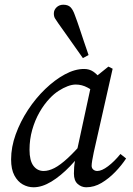

<svg xmlns="http://www.w3.org/2000/svg" viewBox="-20 -780 562 813"><path d="M122 13Q98 13 76.5 1Q55 -11 41 -37Q27 -63 27 -105Q27 -157 46.5 -211Q66 -265 98.5 -314.5Q131 -364 171.5 -403Q212 -442 254.5 -465Q297 -488 336 -488Q358 -488 374.5 -477Q391 -466 404.5 -447.5Q418 -429 431 -406L394 -380Q375 -396 351 -409Q327 -422 301 -422Q285 -422 266.5 -415Q248 -408 228.5 -395.5Q209 -383 191 -364Q167 -339 147.5 -305Q128 -271 116.5 -230.5Q105 -190 105 -146Q105 -100 121.5 -78Q138 -56 165 -56Q186 -56 210.5 -68.5Q235 -81 267.5 -111Q300 -141 343 -192L355 -170H352Q317 -118 277 -76.5Q237 -35 197.5 -11Q158 13 122 13ZM345 13Q325 13 309 -1Q293 -15 293 -45Q293 -60 294 -72.5Q295 -85 297.5 -98.5Q300 -112 303 -128L304 -133L371 -443L378 -449L439 -498L457 -489L377 -135Q373 -116 370.5 -101Q368 -86 368 -78Q368 -68 375 -62Q382 -56 392 -56Q411 -56 437.5 -76Q464 -96 490 -128L514 -109Q495 -80 468 -52Q441 -24 410 -5.5Q379 13 345 13ZM355 -547 331 -534Q313 -560 296 -583.5Q279 -607 262.5 -631Q246 -655 227 -681Q218 -694 213 -702Q208 -710 208 -723Q208 -738 219.5 -749Q231 -760 248 -760Q268 -760 278.5 -749.5Q289 -739 297 -716Q308 -687 317 -659.5Q326 -632 335.5 -604Q345 -576 355 -547Z"/></svg>

Font: Source Serif 4
Style: Italic
Weight: 400
Italic angle: -12°
Designer: Frank Grießhammer
Foundry: Adobe Systems Incorporated
Version: Version 4.004;hotconv 1.0.116;makeotfexe 2.5.65601